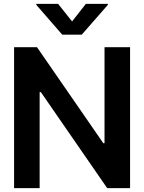

<svg xmlns="http://www.w3.org/2000/svg" viewBox="-20 -971 744 991"><path d="M651.4 -727.5V0H533.2L190.9 -495.6H184.6V0H52.7V-727.5H170.9L513.2 -231.9H519.5V-727.5ZM279.8 -951.2 352.1 -860.4 423.3 -951.2H536.6V-945.8L401.9 -792H301.3L167.5 -945.8V-951.2Z"/></svg>

Font: Inter Tight SemiBold
Style: Regular
Weight: 600
Designer: Rasmus Andersson
Foundry: rsms
Version: Version 3.004; ttfautohint (v1.8.4.7-5d5b)